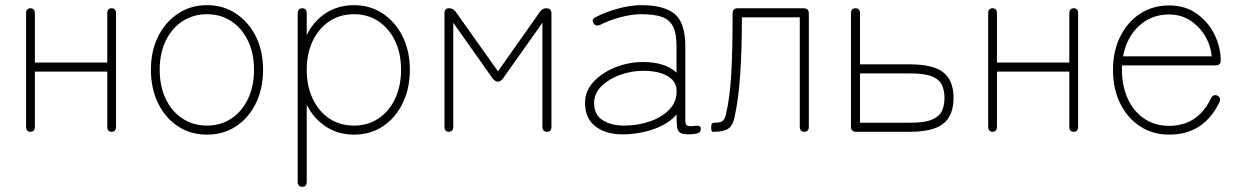

<svg xmlns="http://www.w3.org/2000/svg" viewBox="-20 -510 4800 743"><path d="M98 0Q81 0 81 -20V-458Q81 -478 98 -478Q115 -478 115 -458V-268H395V-458Q395 -478 412 -478Q429 -478 429 -458V-20Q429 0 412 0Q395 0 395 -20V-233H115V-20Q115 0 98 0Z M781 11Q718 11 669 -21Q620 -53 592 -110Q564 -167 564 -240Q564 -313 592 -369Q620 -425 669 -457.5Q718 -490 781 -490Q844 -490 893 -457.5Q942 -425 970 -369Q998 -313 998 -240Q998 -167 970 -110Q942 -53 893 -21Q844 11 781 11ZM781 -24Q834 -24 875 -51Q916 -78 939.5 -127Q963 -176 963 -240Q963 -304 939.5 -352.5Q916 -401 875 -428Q834 -455 781 -455Q728 -455 686.5 -428Q645 -401 621.5 -352.5Q598 -304 598 -240Q598 -176 621.5 -127Q645 -78 686.5 -51Q728 -24 781 -24Z M1150 213Q1132 213 1132 193V-458Q1132 -478 1150 -478Q1167 -478 1167 -458V-374Q1193 -428 1240.5 -459Q1288 -490 1350 -490Q1413 -490 1461.5 -457.5Q1510 -425 1538 -369Q1566 -313 1566 -240Q1566 -167 1538 -110Q1510 -53 1461.5 -21Q1413 11 1350 11Q1288 11 1240.5 -20.5Q1193 -52 1167 -105V193Q1167 213 1150 213ZM1350 -24Q1403 -24 1444 -51Q1485 -78 1508.5 -127Q1532 -176 1532 -240Q1532 -304 1508.5 -352.5Q1485 -401 1444 -428Q1403 -455 1350 -455Q1296 -455 1255 -428Q1214 -401 1190.5 -352.5Q1167 -304 1167 -240Q1167 -176 1190.5 -127Q1214 -78 1255 -51Q1296 -24 1350 -24Z M1717 0Q1700 0 1700 -20V-458Q1700 -478 1717 -478H1719Q1733 -478 1743 -465L1907 -234L2070 -465Q2080 -478 2094 -478Q2114 -478 2114 -458V-20Q2114 0 2097 0Q2079 0 2079 -20V-422L1927 -207Q1917 -194 1907 -194Q1896 -194 1886 -207L1734 -422V-20Q1734 0 1717 0Z M2390 10Q2324 10 2284 -21Q2244 -52 2244 -112Q2244 -158 2277 -193.5Q2310 -229 2361.5 -249.5Q2413 -270 2468 -270Q2554 -270 2598 -229V-330Q2598 -382 2584 -408.5Q2570 -435 2540 -445Q2510 -455 2461 -455Q2425 -455 2381.5 -443.5Q2338 -432 2303 -414Q2285 -406 2277 -420Q2267 -435 2286 -444Q2324 -464 2372.5 -477Q2421 -490 2461 -490Q2550 -490 2591 -456Q2632 -422 2632 -330V-44Q2632 -28 2639.5 -24Q2647 -20 2669 -23Q2692 -26 2692 -12Q2692 4 2675 7Q2660 10 2646 10Q2622 10 2612 3.5Q2602 -3 2600 -20Q2598 -37 2598 -67Q2575 -40 2540 -23Q2505 -6 2465.5 2Q2426 10 2390 10ZM2395 -24Q2449 -24 2496 -40.5Q2543 -57 2572 -88Q2601 -119 2598 -164Q2595 -199 2560 -217.5Q2525 -236 2469 -236Q2424 -236 2380.5 -220.5Q2337 -205 2308 -177Q2279 -149 2279 -111Q2279 -66 2312 -45Q2345 -24 2395 -24Z M2738 0Q2732 0 2732 -18Q2732 -35 2743 -35Q2766 -35 2775 -41Q2784 -47 2788 -62Q2804 -127 2809.5 -219Q2815 -311 2815 -443V-458Q2815 -478 2835 -478H3090Q3110 -478 3110 -458V-20Q3110 0 3093 0Q3075 0 3075 -20V-443H2851Q2851 -311 2844 -215.5Q2837 -120 2822 -54Q2815 -22 2796.5 -11Q2778 0 2743 0Z M3293 0Q3273 0 3273 -20V-458Q3273 -478 3291 -478Q3308 -478 3308 -458V-261H3501Q3592 -261 3631 -229.5Q3670 -198 3670 -131Q3670 -64 3631 -32Q3592 0 3501 0ZM3308 -35H3501Q3560 -35 3588.5 -48Q3617 -61 3626 -82.5Q3635 -104 3635 -131Q3635 -158 3626 -179.5Q3617 -201 3588.5 -213.5Q3560 -226 3501 -226H3308Z M3821 0Q3804 0 3804 -20V-458Q3804 -478 3821 -478Q3838 -478 3838 -458V-268H4118V-458Q4118 -478 4135 -478Q4152 -478 4152 -458V-20Q4152 0 4135 0Q4118 0 4118 -20V-233H3838V-20Q3838 0 3821 0Z M4504 11Q4441 11 4392 -21Q4343 -53 4315 -109.5Q4287 -166 4287 -239Q4287 -312 4315 -368.5Q4343 -425 4392 -457Q4441 -489 4504 -489Q4567 -489 4612 -456.5Q4657 -424 4680.5 -375Q4704 -326 4704 -275Q4704 -257 4684 -257H4322Q4319 -191 4340 -138Q4361 -85 4403.5 -54Q4446 -23 4504 -23Q4615 -23 4666 -129Q4675 -147 4691 -140Q4707 -132 4698 -113Q4638 11 4504 11ZM4326 -292H4669Q4665 -335 4643 -371.5Q4621 -408 4585.5 -431Q4550 -454 4504 -454Q4436 -454 4388 -410Q4340 -366 4326 -292Z"/></svg>

Font: Zen Maru Gothic Light
Style: Regular
Weight: 300
Designer: Yoshimichi Ohira
Foundry: Positype
Version: Version 1.001